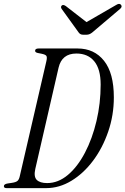

<svg xmlns="http://www.w3.org/2000/svg" viewBox="-56 -970 647 990"><path d="M-22 0Q-36 0 -36 -10Q-36 -21 -16 -24L4 -27Q26 -30 34.5 -37.5Q43 -45 47 -66L183 -654Q188 -675 183 -682Q178 -689 158 -693L138 -697Q125 -700 125 -708Q125 -720 143 -720H344Q430 -720 480.5 -656.5Q531 -593 531 -468Q531 -376 502 -291.5Q473 -207 424 -141.5Q375 -76 312.5 -38Q250 0 182 0ZM187 -26Q244 -26 294 -68Q344 -110 382 -182.5Q420 -255 441.5 -346Q463 -437 463 -534Q463 -614 430 -654Q397 -694 338 -694Q263 -694 246 -621L126 -99Q117 -59 133.5 -42.5Q150 -26 187 -26ZM372 -791Q358 -791 350 -802L262 -924Q256 -933 261 -940Q268 -949 283 -939L390 -856L544 -945Q560 -955 568 -945Q576 -935 563 -924L419 -802Q405 -791 391 -791Z"/></svg>

Font: Instrument Serif
Style: Italic
Weight: 400
Italic angle: -13°
Designer: Rodrigo Fuenzalida
Foundry: fragTYPE
Version: Version 1.000; ttfautohint (v1.8.4.7-5d5b);gftools[0.9.27]